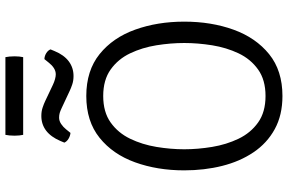

<svg xmlns="http://www.w3.org/2000/svg" viewBox="-193 -833 1038 692"><g transform="rotate(-90 326.0 -487.0)"><path d="M134 -342Q134 -293 142.5 -241.5Q151 -190 172 -146.2Q193 -102.5 230.5 -75.8Q268 -49 326 -49Q384 -49 421.5 -75.8Q459 -102.5 479.8 -146.2Q500.5 -190 508.8 -241.5Q517 -293 517 -342Q517 -391 508.8 -442.2Q500.5 -493.5 479.8 -537Q459 -580.5 421.5 -607.2Q384 -634 326 -634Q268 -634 230.5 -607.2Q193 -580.5 172 -537Q151 -493.5 142.5 -442.2Q134 -391 134 -342ZM58 -342Q58 -439 87 -519.2Q116 -599.5 175.5 -647.2Q235 -695 326 -695Q417.5 -695 477 -647Q536.5 -599 565.2 -518.8Q594 -438.5 594 -342Q594 -244.5 565 -164.2Q536 -84 476.8 -36Q417.5 12 326 12Q257 12 206.5 -15.8Q156 -43.5 123 -92.5Q90 -141.5 74 -205.5Q58 -269.5 58 -342ZM282 -784Q272.5 -788.5 264.8 -790.8Q257 -793 248 -793Q236 -793 225 -785.5Q214 -778 206 -768L193 -752Q182 -753 172 -759Q162 -765 158 -774L164 -788.5Q178.5 -822.5 201.2 -839.8Q224 -857 254 -857Q270.5 -857 284 -852.5Q297.5 -848 308 -843L366 -815.5Q376.5 -810.5 386.5 -807.8Q396.5 -805 404 -805Q416 -805 426.8 -812Q437.5 -819 446 -830L459 -846Q470.5 -845.5 480.5 -839.2Q490.5 -833 494 -824L488 -809.5Q474 -775.5 451 -758.2Q428 -741 398 -741Q381.5 -741 368 -745.5Q354.5 -750 344 -755ZM186 -922.5Q184.5 -929.5 183.8 -936.8Q183 -944 183 -953.5Q183 -964 183.8 -971.5Q184.5 -979 186 -986.5H466Q467.5 -979 468.2 -971.5Q469 -964 469 -953.5Q469 -936 466 -922.5Z"/></g></svg>

Font: Signika Negative Light Light
Style: Regular
Weight: 300
Version: Version 2.001